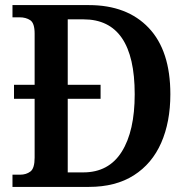

<svg xmlns="http://www.w3.org/2000/svg" viewBox="-20 -734 741 754"><path d="M29 0V-48H59Q83 -48 99.5 -60.5Q116 -73 116 -115V-346H35V-401H116V-602Q116 -643 99 -654.5Q82 -666 57 -666H29V-714H329Q479 -714 564 -624.5Q649 -535 649 -364Q649 -255 613 -173Q577 -91 505.5 -45.5Q434 0 329 0ZM307 -57Q407 -57 458 -138Q509 -219 509 -364Q509 -658 308 -658H246V-401H375V-346H246V-57Z"/></svg>

Font: Noto Serif Bengali SemiCondensed SemiBold
Style: Regular
Weight: 600
Width: 4
Designer: Juan Bruce, Universal Thirst, Indian Type Foundry and the Monotype Design Team.
Foundry: Monotype Imaging Inc.
Version: Version 2.003; ttfautohint (v1.8.4.7-5d5b)